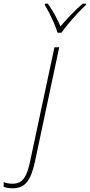

<svg xmlns="http://www.w3.org/2000/svg" viewBox="-159 -784 488 1044"><path d="M-91 240Q-103 240 -117 237.5Q-131 235 -139 232V206Q-128 211 -115 213Q-102 215 -91 215Q-50 215 -29 186Q-8 157 5 92L137 -527H163L31 95Q15 171 -12 205.5Q-39 240 -91 240ZM154 -606Q148 -627 136 -655Q124 -683 110 -711Q96 -739 84 -757L86 -764H101Q120 -738 138.5 -704.5Q157 -671 170 -641Q194 -669 226 -702.5Q258 -736 290 -764H309L308 -757Q287 -737 262 -710.5Q237 -684 214 -656.5Q191 -629 175 -606Z"/></svg>

Font: Noto Sans SemiCondensed Thin
Style: Italic
Weight: 100
Width: 4
Italic angle: -12°
Designer: Monotype Design Team
Foundry: Monotype Imaging Inc.
Version: Version 2.013; ttfautohint (v1.8.4.7-5d5b)